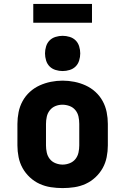

<svg xmlns="http://www.w3.org/2000/svg" viewBox="-20 -953 640 981"><path d="M300 8Q270 8 240 3.5Q210 -1 182.5 -13.5Q155 -26 132.5 -47Q110 -68 95.5 -94Q81 -120 75 -150Q69 -180 69 -210V-320Q69 -350 75 -380Q81 -410 95.5 -436.5Q110 -463 132.5 -483.5Q155 -504 182.5 -516.5Q210 -529 240 -535Q270 -541 300 -541Q330 -541 360 -535Q390 -529 417.5 -516.5Q445 -504 467.5 -483.5Q490 -463 504.5 -436.5Q519 -410 525 -380Q531 -350 531 -320V-210Q531 -180 525 -150Q519 -120 504.5 -94Q490 -68 467.5 -47Q445 -26 417.5 -13.5Q390 -1 360 3.5Q330 8 300 8ZM300 -112Q318 -112 336 -119Q354 -126 365.5 -140.5Q377 -155 381 -173.5Q385 -192 385 -210V-320Q385 -339 381 -357.5Q377 -376 365 -390.5Q353 -405 335 -411.5Q317 -418 299 -418Q280 -418 263 -411Q246 -404 234.5 -389.5Q223 -375 219 -356.5Q215 -338 215 -320V-210Q215 -192 219 -173.5Q223 -155 234.5 -140.5Q246 -126 264 -119Q282 -112 300 -112ZM300 -590Q282 -590 264 -595.5Q246 -601 233.5 -613.5Q221 -626 215.5 -644Q210 -662 210 -680Q210 -698 215.5 -716Q221 -734 233.5 -746.5Q246 -759 264 -764.5Q282 -770 300 -770Q318 -770 336 -764.5Q354 -759 366.5 -746.5Q379 -734 384.5 -716Q390 -698 390 -680Q390 -662 384.5 -644Q379 -626 366.5 -613.5Q354 -601 336 -595.5Q318 -590 300 -590ZM150 -837V-933H450V-837Z"/></svg>

Font: Iosevka Curly Heavy Extended
Style: Regular
Weight: 900
Width: 7
Monospace: yes
Designer: Belleve Invis
Foundry: Belleve Invis
Version: Version 11.1.0; ttfautohint (v1.8.3)